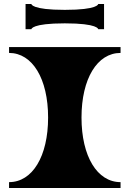

<svg xmlns="http://www.w3.org/2000/svg" viewBox="-20 -934 644 954"><path d="M136 -914C136 -914 136 -885 302 -885C468 -885 468 -914 468 -914H497V-789H468C468 -789 468 -818 302 -818C136 -818 136 -789 136 -789H107V-914ZM579 0V-29C463 -29 385 -157 385 -350C385 -543 463 -671 579 -671V-700H25V-671C141 -671 219 -543 219 -350C219 -157 141 -29 25 -29V0Z"/></svg>

Font: Ouroboros
Style: Regular
Weight: 400
Designer: Ariel Martín Pérez
Foundry: Velvetyne Type Foundry
Version: Version 2.001;hotconv 1.0.109;makeotfexe 2.5.65596